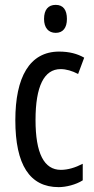

<svg xmlns="http://www.w3.org/2000/svg" viewBox="-20 -759 387 789"><path d="M209 -739C178 -739 161 -719 161 -681C161 -645 179 -624 209 -624C239 -624 255 -645 255 -681C255 -718 240 -739 209 -739ZM221 10C251 10 292 0 320 -18V-86C289 -70 259 -61 230 -61C161 -61 126 -129 126 -266C126 -404 161 -475 229 -475C252 -475 276 -468 301 -455L326 -522C298 -538 265 -547 223 -547C101 -547 43 -441 43 -265C43 -82 102 10 221 10Z"/></svg>

Font: Noto Sans Sinhala UI ExtraCondensed
Style: Regular
Weight: 400
Width: 2
Designer: Jelle Bosma - Monotype Design Team
Foundry: Monotype Imaging Inc.
Version: Version 2.006